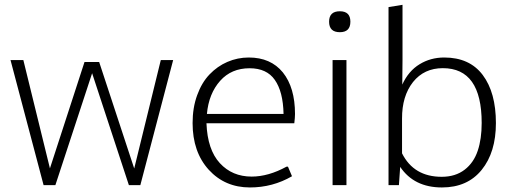

<svg xmlns="http://www.w3.org/2000/svg" viewBox="-20 -782 2172 811"><path d="M213.9 0 369.1 -472.7 524.4 0H572.8L711.4 -528.3H659.2L546.9 -70.3L398.9 -520H336.9L190.9 -70.8L78.6 -528.3H24.4L164.1 0Z M1177.7 -300.8H854Q861.8 -386.7 910.2 -440.9Q957.5 -493.7 1034.2 -493.7Q1106.4 -493.7 1140.6 -444.8Q1175.8 -395 1177.7 -300.8ZM852.1 -261.2H1223.1Q1226.1 -286.1 1226.1 -300.3Q1226.1 -412.1 1174.8 -476.1Q1123.5 -539.1 1030.8 -539.1Q983.4 -539.1 940.4 -520.5Q898.4 -502.4 865.2 -467.8Q832 -433.1 813 -380.4Q793.5 -327.6 793.5 -262.2Q793.5 -140.1 861.8 -64.9Q930.2 9.8 1035.6 9.8Q1131.8 9.8 1213.4 -37.6L1196.3 -78.1H1190.4Q1113.8 -36.1 1043 -36.1Q960.9 -36.1 908.7 -92.8Q856.4 -149.4 852.1 -261.2Z M1460 -690.4Q1460 -734.4 1415.5 -734.4Q1370.1 -734.4 1370.1 -690.4Q1370.1 -646 1415.5 -646Q1460 -646 1460 -690.4ZM1443.4 -528.3H1384.8V0H1443.4Z M1845.7 -35.2Q1728 -35.2 1678.2 -134.3V-280.8Q1677.7 -376 1724.6 -435.5Q1771.5 -494.1 1850.6 -494.1Q2014.6 -494.1 2014.6 -262.7Q2014.6 -194.8 1998 -145.5Q1981 -94.7 1942.9 -65.4Q1903.8 -35.2 1845.7 -35.2ZM1856.4 -539.1Q1798.8 -539.1 1752.4 -510.7Q1705.6 -482.4 1679.2 -424.8L1680.2 -529.3V-761.7L1621.1 -752V0H1665L1670.4 -77.1Q1729 9.8 1846.7 9.8Q1954.6 9.8 2014.6 -64.5Q2074.7 -138.7 2074.7 -262.2Q2074.7 -391.1 2019 -465.3Q1963.4 -539.1 1856.4 -539.1Z"/></svg>

Font: My Font
Style: ExtraLight
Weight: 500
Designer: Vernon Adams
Foundry: newtypography
Version: Version 0.001